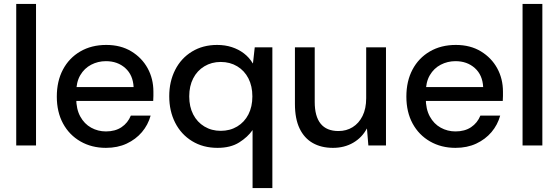

<svg xmlns="http://www.w3.org/2000/svg" viewBox="-20 -735 2822 970"><path d="M62 0V-715H162V0Z M515 12Q443 12 386.5 -20.5Q330 -53 298.5 -111Q267 -169 267 -247Q267 -325 298 -383.5Q329 -442 385.5 -475Q442 -508 517 -508Q590 -508 643.5 -475.5Q697 -443 726 -390Q755 -337 755 -272Q755 -262 755 -250Q755 -238 754 -225H340V-295H655Q652 -356 613 -391Q574 -426 515 -426Q475 -426 440.5 -408Q406 -390 385.5 -355Q365 -320 365 -267V-239Q365 -184 385.5 -146.5Q406 -109 440.5 -90Q475 -71 515 -71Q562 -71 594 -92.5Q626 -114 641 -151H741Q728 -104 697 -67.5Q666 -31 620 -9.5Q574 12 515 12Z M1256 215V-78Q1232 -43 1188.5 -15.5Q1145 12 1079 12Q1006 12 950.5 -22Q895 -56 865 -115Q835 -174 835 -249Q835 -323 865 -382Q895 -441 950 -474.5Q1005 -508 1077 -508Q1117 -508 1151 -497Q1185 -486 1212 -465.5Q1239 -445 1257 -415H1258L1267 -496H1356V215ZM1095 -74Q1142 -74 1178.5 -96Q1215 -118 1235 -157Q1255 -196 1255 -248Q1255 -300 1235 -339Q1215 -378 1178.5 -400Q1142 -422 1095 -422Q1049 -422 1012.5 -400Q976 -378 956 -339Q936 -300 936 -248Q936 -196 956 -157Q976 -118 1012.5 -96Q1049 -74 1095 -74Z M1662 12Q1603 12 1560 -12.5Q1517 -37 1493.5 -86Q1470 -135 1470 -210V-496H1570V-220Q1570 -147 1600 -110Q1630 -73 1690 -73Q1730 -73 1761.5 -92.5Q1793 -112 1811.5 -149Q1830 -186 1830 -239V-496H1930V0H1841L1834 -85H1833Q1809 -40 1764.5 -14Q1720 12 1662 12Z M2281 12Q2209 12 2152.5 -20.5Q2096 -53 2064.5 -111Q2033 -169 2033 -247Q2033 -325 2064 -383.5Q2095 -442 2151.5 -475Q2208 -508 2283 -508Q2356 -508 2409.5 -475.5Q2463 -443 2492 -390Q2521 -337 2521 -272Q2521 -262 2521 -250Q2521 -238 2520 -225H2106V-295H2421Q2418 -356 2379 -391Q2340 -426 2281 -426Q2241 -426 2206.5 -408Q2172 -390 2151.5 -355Q2131 -320 2131 -267V-239Q2131 -184 2151.5 -146.5Q2172 -109 2206.5 -90Q2241 -71 2281 -71Q2328 -71 2360 -92.5Q2392 -114 2407 -151H2507Q2494 -104 2463 -67.5Q2432 -31 2386 -9.5Q2340 12 2281 12Z M2620 0V-715H2720V0Z"/></svg>

Font: DM Sans 28pt Medium
Style: Regular
Weight: 500
Version: Version 4.004;gftools[0.9.30]